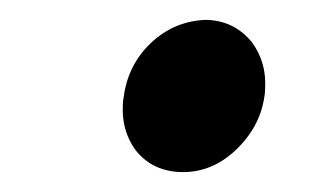

<svg xmlns="http://www.w3.org/2000/svg" viewBox="-20 -338 322 194"><path d="M104 -227.1Q104 -235.4 105 -240.2Q109.4 -272.9 132.8 -294.9Q155.8 -316.4 187 -317.9Q216.3 -317.9 234.9 -294.9Q248 -276.4 248 -253.9Q248 -244.1 247.1 -240.2Q242.7 -209.5 217.8 -186Q194.3 -164.1 165 -164.1Q134.8 -164.1 117.2 -186Q104 -204.1 104 -227.1Z"/></svg>

Font: Hjet
Style: Italic
Weight: 400
Designer: T. Christopher White
Version: Version 1.2